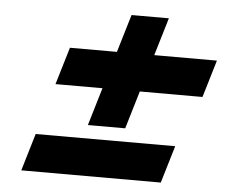

<svg xmlns="http://www.w3.org/2000/svg" viewBox="-49 -727 922 784"><g transform="rotate(5 411.5 -335.5)"><path d="M473.6 -208 519.9 -363H776.8L822.6 -516H565.7L612.1 -671H459.1L412.7 -516H220.1L174.3 -363H366.9L320.6 -208ZM111.5 -153 65.8 0H637.6L683.4 -153Z"/></g></svg>

Font: Hussar
Style: BdSuprExtOblThree
Weight: 700
Foundry: Cannot Into Space Fonts
Version: Version 2.00